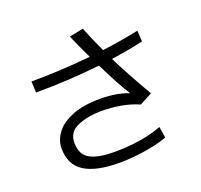

<svg xmlns="http://www.w3.org/2000/svg" viewBox="-136 -933 1166 1112"><g transform="rotate(-20 447.0 -377.5)"><path d="M417 24Q275 24 202.5 -22Q130 -68 130 -169Q130 -218 162.5 -262.5Q195 -307 264 -335Q333 -363 437 -363Q538 -363 613 -334Q566 -406 498 -546Q303 -524 102 -524L99 -593Q270 -593 465 -612Q433 -678 397 -761L483 -779Q512 -704 551 -622Q669 -637 776 -660L780 -592Q691 -572 582 -556Q638 -443 726 -292L649 -251Q551 -294 417 -294Q338 -294 274.5 -267.5Q211 -241 211 -174Q211 -103 260 -74Q309 -45 414 -45Q580 -45 705 -92L716 -23Q655 -1 574 11.5Q493 24 417 24Z"/></g></svg>

Font: Kakao Big Sans
Style: Regular
Weight: 400
Designer: Park Young-rak; Lee Sang-min; Kim Jung-jin; Min Bon; Park Min-gyu;
Foundry: Kakao Corporation
Version: Version 2.003